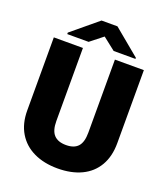

<svg xmlns="http://www.w3.org/2000/svg" viewBox="-161 -1013 990 1135"><g transform="rotate(20 333.5 -445.5)"><path d="M49.3 0ZM615.7 -251.5Q615.7 -168.5 581.5 -109.6Q547.4 -50.8 483.9 -20.5Q420.4 9.8 334 9.8Q248.5 9.8 184.3 -20.8Q120.1 -51.3 84.7 -110.1Q49.3 -168.9 49.3 -251.5V-710.9H232.4V-251.5Q232.4 -191.4 257.8 -164.3Q283.2 -137.2 334 -137.2Q384.8 -137.2 409.2 -164.3Q433.6 -191.4 433.6 -251.5V-710.9H615.7ZM546.4 -756.3H409.2L330.1 -818.4L251.5 -756.3H117.2V-765.6L280.3 -900.9H380.4L546.4 -763.2Z"/></g></svg>

Font: Heebo Black
Style: Regular
Weight: 900
Designer: Oded Ezer
Foundry: Meir Sadan
Version: Version 2.001; ttfautohint (v1.5.14-ce02) -l 8 -r 50 -G 200 